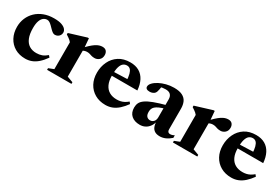

<svg xmlns="http://www.w3.org/2000/svg" viewBox="40 -1172 2736 1883"><g transform="rotate(30 1407.5 -230.0)"><path d="M303.5 -472Q357 -472 389 -460.8Q421 -449.5 435.5 -432Q450 -414.5 450 -395Q450 -377.5 441.2 -363.8Q432.5 -350 418.2 -342.5Q404 -335 387 -335Q374 -335 360.8 -344.2Q347.5 -353.5 334.5 -367Q321.5 -380.5 308 -394Q294.5 -407.5 280.5 -416.8Q266.5 -426 252 -426Q229.5 -426 210.8 -412.2Q192 -398.5 180.8 -367.8Q169.5 -337 169.5 -286.5Q169.5 -218.5 187.5 -174.8Q205.5 -131 239 -110Q272.5 -89 319 -89Q353.5 -89 381.5 -99.2Q409.5 -109.5 438.5 -134.5L455 -115Q422.5 -69 390 -40.8Q357.5 -12.5 323.5 0.2Q289.5 13 252 13Q184.5 13 134.2 -16.2Q84 -45.5 56 -97.8Q28 -150 28 -218Q28 -271.5 47.5 -317.8Q67 -364 103.2 -398.8Q139.5 -433.5 190.2 -452.8Q241 -472 303.5 -472Z M853 -468Q884 -468 898.2 -450.5Q912.5 -433 912.5 -407Q912.5 -371.5 890 -351.8Q867.5 -332 839 -332Q818 -332 804.2 -336.2Q790.5 -340.5 778 -344.5Q765.5 -348.5 748.5 -348.5Q736 -348.5 724.5 -345.5Q713 -342.5 702.5 -336.5Q692 -330.5 681.5 -321L674 -346.5Q705.5 -381 730.8 -404.5Q756 -428 777.2 -442Q798.5 -456 817 -462Q835.5 -468 853 -468ZM703.5 -370.5V-43.5L770.5 -18.5V0H494.5V-18.5L553 -41.5V-345.5Q545.5 -355.5 536.8 -363Q528 -370.5 516.5 -378.8Q505 -387 489 -397V-414L681 -473H695Z M1167 -472Q1226.5 -472 1268.2 -447.8Q1310 -423.5 1333.8 -377.5Q1357.5 -331.5 1362.5 -267H1039.5V-308.5L1294 -317.5L1224 -291Q1221.5 -339.5 1213.5 -369.8Q1205.5 -400 1190.8 -414.5Q1176 -429 1153.5 -429Q1129.5 -429 1111.2 -414.5Q1093 -400 1083 -365.8Q1073 -331.5 1073 -271Q1073 -210 1091.8 -169.8Q1110.5 -129.5 1145.5 -109.2Q1180.5 -89 1229 -89Q1252 -89 1272.2 -93.5Q1292.5 -98 1312 -108.2Q1331.5 -118.5 1351.5 -135.5L1367 -115.5Q1337 -73.5 1305 -44.8Q1273 -16 1237.5 -1.5Q1202 13 1160 13Q1091.5 13 1040 -16.8Q988.5 -46.5 960 -99.2Q931.5 -152 931.5 -221.5Q931.5 -289 958.8 -346.2Q986 -403.5 1038.5 -437.8Q1091 -472 1167 -472Z M1694.5 -289 1696 -251Q1654 -239.5 1627.8 -227.5Q1601.5 -215.5 1587.5 -202.5Q1573.5 -189.5 1568.2 -174.5Q1563 -159.5 1563 -141.5Q1563 -107 1577.8 -91.2Q1592.5 -75.5 1616 -75.5Q1632 -75.5 1644.8 -83.5Q1657.5 -91.5 1664.8 -106Q1672 -120.5 1672 -140V-345.5Q1672 -378.5 1654.2 -397.2Q1636.5 -416 1598 -416Q1581 -416 1564.5 -413.5Q1548 -411 1535 -406L1553.5 -438.5Q1549.5 -408 1545.8 -388.2Q1542 -368.5 1537.8 -357Q1533.5 -345.5 1527.5 -338.5Q1519.5 -329 1504.5 -322.8Q1489.5 -316.5 1472 -316.5Q1449 -316.5 1437 -324.8Q1425 -333 1425 -348Q1425 -369.5 1445.2 -391.2Q1465.5 -413 1499.8 -431.2Q1534 -449.5 1576.2 -460.2Q1618.5 -471 1662.5 -471Q1723 -471 1758 -453Q1793 -435 1807.8 -402.5Q1822.5 -370 1822.5 -326.5V-93.5Q1822.5 -81 1826.2 -72.8Q1830 -64.5 1837 -60.5Q1844 -56.5 1854.5 -56.5Q1865 -56.5 1876.5 -59.8Q1888 -63 1900.5 -70.5V-41Q1870 -14 1839 -0.5Q1808 13 1776 13Q1740.5 13 1718.8 -0.5Q1697 -14 1686.8 -39.5Q1676.5 -65 1675.5 -101H1681Q1671.5 -63 1652.5 -37.8Q1633.5 -12.5 1607.2 0.2Q1581 13 1549 13Q1489.5 13 1454 -18Q1418.5 -49 1418.5 -107.5Q1418.5 -136.5 1429.5 -159.8Q1440.5 -183 1470 -204Q1499.5 -225 1553.8 -245.5Q1608 -266 1694.5 -289Z M2278 -468Q2309 -468 2323.2 -450.5Q2337.5 -433 2337.5 -407Q2337.5 -371.5 2315 -351.8Q2292.5 -332 2264 -332Q2243 -332 2229.2 -336.2Q2215.5 -340.5 2203 -344.5Q2190.5 -348.5 2173.5 -348.5Q2161 -348.5 2149.5 -345.5Q2138 -342.5 2127.5 -336.5Q2117 -330.5 2106.5 -321L2099 -346.5Q2130.5 -381 2155.8 -404.5Q2181 -428 2202.2 -442Q2223.5 -456 2242 -462Q2260.5 -468 2278 -468ZM2128.5 -370.5V-43.5L2195.5 -18.5V0H1919.5V-18.5L1978 -41.5V-345.5Q1970.5 -355.5 1961.8 -363Q1953 -370.5 1941.5 -378.8Q1930 -387 1914 -397V-414L2106 -473H2120Z M2592 -472Q2651.5 -472 2693.2 -447.8Q2735 -423.5 2758.8 -377.5Q2782.5 -331.5 2787.5 -267H2464.5V-308.5L2719 -317.5L2649 -291Q2646.5 -339.5 2638.5 -369.8Q2630.5 -400 2615.8 -414.5Q2601 -429 2578.5 -429Q2554.5 -429 2536.2 -414.5Q2518 -400 2508 -365.8Q2498 -331.5 2498 -271Q2498 -210 2516.8 -169.8Q2535.5 -129.5 2570.5 -109.2Q2605.5 -89 2654 -89Q2677 -89 2697.2 -93.5Q2717.5 -98 2737 -108.2Q2756.5 -118.5 2776.5 -135.5L2792 -115.5Q2762 -73.5 2730 -44.8Q2698 -16 2662.5 -1.5Q2627 13 2585 13Q2516.5 13 2465 -16.8Q2413.5 -46.5 2385 -99.2Q2356.5 -152 2356.5 -221.5Q2356.5 -289 2383.8 -346.2Q2411 -403.5 2463.5 -437.8Q2516 -472 2592 -472Z"/></g></svg>

Font: Newsreader 36pt
Style: Bold
Weight: 700
Designer: Hugues Gentile
Foundry: Production Type
Version: Version 1.003